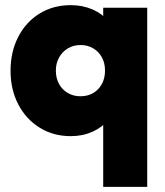

<svg xmlns="http://www.w3.org/2000/svg" viewBox="-20 -519 643 746"><path d="M255 10Q187 10 134 -23Q81 -56 51 -113.5Q21 -171 21 -244Q21 -318 51 -376Q81 -434 134 -466.5Q187 -499 255 -499Q301 -499 339 -482.5Q377 -466 401.5 -436Q426 -406 431 -368V-122Q426 -83 401.5 -53.5Q377 -24 339 -7Q301 10 255 10ZM292 -145Q335 -145 361.5 -173Q388 -201 388 -245Q388 -274 376 -296Q364 -318 342.5 -331Q321 -344 293 -344Q265 -344 243.5 -331Q222 -318 209.5 -295.5Q197 -273 197 -245Q197 -216 209 -193.5Q221 -171 243 -158Q265 -145 292 -145ZM381 207V-129L406 -248L381 -366V-489H552V207Z"/></svg>

Font: Outfit Thin ExtraBold
Style: Regular
Weight: 800
Version: Version 1.100;gftools[0.9.27]